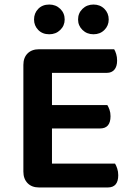

<svg xmlns="http://www.w3.org/2000/svg" viewBox="-20 -824 585 846"><path d="M152 2Q120 2 101.5 -17Q83 -36 83 -68V-538Q83 -570 101.5 -588.5Q120 -607 152 -607H483Q488 -599 492 -586Q496 -573 496 -557Q496 -531 484 -517Q472 -503 451 -503H209V-361H453Q458 -353 462.5 -340.5Q467 -328 467 -312Q467 -258 421 -258H209V-103H487Q492 -95 496.5 -81.5Q501 -68 501 -52Q501 2 455 2ZM265 -738Q265 -711 245.5 -692Q226 -673 197 -673Q167 -673 148.5 -692Q130 -711 130 -738Q130 -766 148.5 -785Q167 -804 197 -804Q226 -804 245.5 -785Q265 -766 265 -738ZM459 -738Q459 -711 440 -692Q421 -673 392 -673Q363 -673 343.5 -692Q324 -711 324 -738Q324 -766 343.5 -785Q363 -804 392 -804Q421 -804 440 -785Q459 -766 459 -738Z"/></svg>

Font: Baloo Bhaina 2 SemiBold
Style: Regular
Weight: 600
Designer: Yesha Goshar, Manish Minz, Shuchita Grover and Ek Type
Foundry: Ek Type
Version: Version 1.640;hotconv 1.0.111;makeotfexe 2.5.65597; ttfautoh